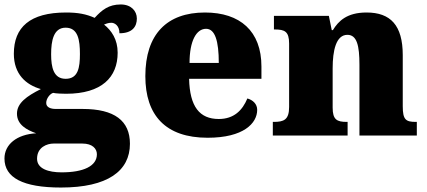

<svg xmlns="http://www.w3.org/2000/svg" viewBox="-34 -607 1911 860"><path d="M239 233C448 233 548 159 548 37C548 -66 479 -119 336 -119H216C193 -119 173 -126 173 -146C173 -166 190 -187 204 -191C215 -188 248 -187 262 -187C422 -187 493 -261 493 -371C493 -430 466 -470 432 -497C440 -500 450 -505 465 -505C478 -505 501 -494 501 -458C560 -458 579 -489 579 -524C579 -558 553 -587 507 -587C453 -587 423 -563 390 -527C352 -544 315 -551 262 -551C100 -551 28 -485 28 -366C28 -275 82 -227 149 -208C85 -176 42 -145 42 -98C42 -48 86 -25 128 -10C41 -5 -14 40 -14 103C-14 189 69 233 239 233ZM260 -254C206 -254 195 -305 195 -364C195 -425 206 -483 260 -483C316 -483 324 -427 324 -365C324 -304 316 -254 260 -254ZM242 165C183 165 132 149 132 104C132 52 177 36 206 36H335C380 36 400 59 400 84C400 137 340 165 242 165Z M896 10C1057 10 1118 -55 1118 -115C1118 -141 1099 -159 1074 -166C1052 -113 1014 -74 946 -74C860 -74 816 -129 813 -254H1137V-309C1137 -468 1041 -551 884 -551C714 -551 617 -454 617 -266C617 -91 707 10 896 10ZM946 -325H815C815 -425 846 -478 889 -478C929 -478 946 -424 946 -325Z M1188 0H1523V-61H1519C1475 -61 1456 -71 1456 -125V-301C1456 -380 1471 -451 1522 -451C1565 -451 1576 -402 1576 -317V0H1833V-61H1829C1784 -61 1770 -70 1770 -131V-360C1770 -494 1715 -551 1608 -551C1520 -551 1482 -513 1457 -472H1452L1439 -536H1193V-475H1197C1241 -475 1261 -466 1261 -412V-128C1261 -70 1237 -61 1192 -61H1188Z"/></svg>

Font: Noto Serif Thai Black
Style: Regular
Weight: 900
Designer: Monotype Design Team
Foundry: Monotype Imaging Inc.
Version: Version 2.002